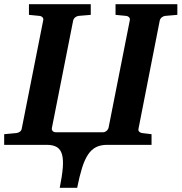

<svg xmlns="http://www.w3.org/2000/svg" viewBox="-37 -691 866 916"><path d="M751 -615.2Q742.7 -614.3 735.1 -608.4Q727.5 -602.5 725.1 -592.8L624 -78.1Q621.6 -68.4 627.2 -62.7Q632.8 -57.1 641.1 -56.2L686 -50.8V0H474.1Q443.4 0 421.4 11Q399.4 22 383.1 46.4Q366.7 70.8 354.5 109.9Q342.3 148.9 331.1 205.1H248Q259.3 148.9 262.5 109.9Q265.6 70.8 259 46.4Q252.4 22 234.6 11Q216.8 0 186 0H-17.1V-50.8L41 -56.2Q50.3 -57.1 57.9 -62.7Q65.4 -68.4 66.9 -78.1L168.9 -592.8Q171.4 -602.5 165.8 -608.4Q160.2 -614.3 150.9 -615.2L101.1 -620.1V-670.9H396V-620.1L337.9 -615.2Q329.6 -614.3 322 -608.4Q314.5 -602.5 312 -592.8L210.9 -82Q208.5 -72.3 214.1 -66.2Q219.7 -60.1 229 -60.1H455.1Q463.4 -60.1 470.9 -66.2Q478.5 -72.3 481 -82L582 -592.8Q584.5 -602.5 578.9 -608.4Q573.2 -614.3 564 -615.2L514.2 -620.1V-670.9H809.1V-620.1Z"/></svg>

Font: Charis SIL
Style: Bold Italic
Weight: 700
Italic angle: -11°
Foundry: SIL International
Version: Version 4.112